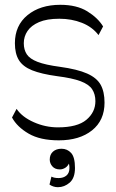

<svg xmlns="http://www.w3.org/2000/svg" viewBox="-20 -576 482 799"><path d="M225 8Q147 8 99 -20Q51 -48 30 -87L49 -123Q72 -89 120.5 -67.5Q169 -46 221 -46Q302 -46 339.5 -77.5Q377 -109 377 -155Q377 -184 363.5 -204.5Q350 -225 315.5 -238Q281 -251 218 -259Q152 -268 113.5 -283.5Q75 -299 58.5 -326Q42 -353 42 -396Q42 -470 94.5 -513Q147 -556 231 -556Q299 -556 343 -529Q387 -502 409 -466L390 -430Q364 -464 321 -481Q278 -498 227 -498Q175 -498 142.5 -484Q110 -470 94.5 -447Q79 -424 79 -396Q79 -369 91.5 -350Q104 -331 136.5 -318.5Q169 -306 229 -298Q302 -288 342.5 -270Q383 -252 399 -223Q415 -194 415 -149Q415 -75 363 -33.5Q311 8 225 8ZM221 203Q211 203 202 200Q193 197 186 192L194 159Q205 165 224 165Q244 165 256.5 154.5Q269 144 269 123Q269 115 267.5 108Q266 101 264 97L269 100Q263 115 252 122Q241 129 229 129Q209 129 198 116.5Q187 104 187 88Q187 67 200.5 55Q214 43 236 43Q260 43 276 60.5Q292 78 292 123Q292 165 270 184Q248 203 221 203Z"/></svg>

Font: Savate ExtraLight
Style: Regular
Weight: 200
Designer: Max Esnée
Foundry: Plomb Type
Version: Version 2.000